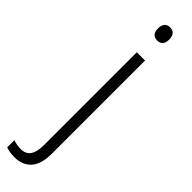

<svg xmlns="http://www.w3.org/2000/svg" viewBox="-370 -706 922 922"><g transform="rotate(45 91.0 -245.0)"><path d="M72 -686Q72 -706 81.5 -718Q91 -730 110 -730Q129 -730 138.5 -718Q148 -706 148 -686Q148 -641 110 -641Q72 -641 72 -686ZM22 240Q3 240 -11 237.5Q-25 235 -36 231V182Q-12 191 16 191Q81 191 81 100V-532H137V101Q137 172 106.5 206Q76 240 22 240Z"/></g></svg>

Font: Noto Sans Thai Looped SemiCondensed Light
Style: Regular
Weight: 300
Width: 4
Designer: Sasikarn Vongin, Ben Mitchell
Foundry: The Fontpad Ltd
Version: Version 1.001; ttfautohint (v1.8.4.7-5d5b)